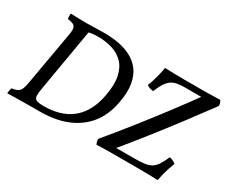

<svg xmlns="http://www.w3.org/2000/svg" viewBox="-110 -988 1528 1299"><g transform="rotate(30 654.0 -338.0)"><path d="M392 -679Q446 -679 499 -670Q552 -661 598 -638Q644 -615 675.5 -575Q707 -535 718.5 -473Q730 -411 713 -323Q701 -257 674.5 -205Q648 -153 608.5 -114.5Q569 -76 518.5 -50.5Q468 -25 408 -12.5Q348 0 279 0H175L183 -45H283Q345 -45 398 -60Q451 -75 493.5 -107Q536 -139 565.5 -190.5Q595 -242 609 -315Q627 -408 614 -470Q601 -532 565 -568.5Q529 -605 477.5 -620.5Q426 -636 367 -636Q345 -636 327 -634Q309 -632 290 -627L254 -676Q289 -676 324 -677.5Q359 -679 392 -679ZM128 -679Q150 -678 175 -677.5Q200 -677 224.5 -676.5Q249 -676 270 -676Q291 -676 304 -676L211 -133Q205 -96 207.5 -77Q210 -58 227.5 -51.5Q245 -45 283 -45L279 0Q251 0 219 0Q187 0 153.5 0.5Q120 1 87.5 1.5Q55 2 25 3Q26 -9 28 -20.5Q30 -32 33 -40Q63 -44 79 -53Q95 -62 103.5 -83Q112 -104 118 -143L190 -554Q196 -588 191 -604.5Q186 -621 171 -627.5Q156 -634 130 -637Q127 -648 127 -658.5Q127 -669 128 -679ZM722 3Q718 -5 715 -15Q712 -25 713 -38Q797 -139 877 -240Q957 -341 1035 -444Q1113 -547 1188 -651L1198 -632H1042Q998 -632 968.5 -622.5Q939 -613 917 -585.5Q895 -558 873 -503Q840 -506 821 -522Q830 -542 838 -568Q846 -594 853 -623Q860 -652 864 -679Q905 -678 940 -677Q975 -676 1012 -676Q1049 -676 1096 -676Q1130 -676 1160.5 -676Q1191 -676 1223.5 -677Q1256 -678 1295 -679Q1308 -664 1308 -638Q1230 -532 1151.5 -428.5Q1073 -325 993 -223.5Q913 -122 829 -21L822 -45H994Q1040 -45 1071 -49.5Q1102 -54 1122.5 -67Q1143 -80 1159.5 -105Q1176 -130 1194 -172Q1225 -166 1244 -148Q1236 -128 1227.5 -103Q1219 -78 1212 -50.5Q1205 -23 1200 3Q1152 1 1110.5 0.5Q1069 0 1028.5 0Q988 0 943 0Q896 0 861 0Q826 0 794 0.5Q762 1 722 3Z"/></g></svg>

Font: Vollkorn
Style: Italic
Weight: 400
Italic angle: -11°
Designer: Friedrich Althausen
Foundry: Friedrich Althausen
Version: Version 5.001